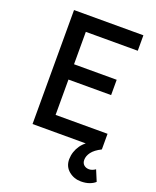

<svg xmlns="http://www.w3.org/2000/svg" viewBox="-165 -796 902 1108"><g transform="rotate(20 286.0 -242.0)"><path d="M94 0V-700H520V-605H201V-406H463V-312H201V-95H520V0ZM469 216Q426 216 394 189.5Q362 163 362 118Q363 71 390.5 31.5Q418 -8 485 -37L520 1Q480 21 462.5 44.5Q445 68 445 92Q445 112 457.5 123Q470 134 489 134Q508 134 528 120L556 187Q544 199 521.5 207.5Q499 216 469 216Z"/></g></svg>

Font: Inclusive Sans Medium
Style: Regular
Weight: 500
Designer: Olivia King
Foundry: Olivia King
Version: Version 2.004